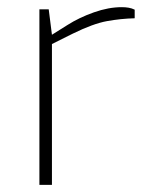

<svg xmlns="http://www.w3.org/2000/svg" viewBox="-20 -516 421 536"><path d="M90 0V-490H116L125 -419L168 -446Q201 -467 242 -481.5Q283 -496 320 -496Q330 -496 339 -494.5Q348 -493 356 -489V-465Q317 -464 278.5 -457Q240 -450 183 -422L125 -393V0Z"/></svg>

Font: REM Medium Thin
Style: Regular
Weight: 250
Version: Version 1.005;gftools[0.9.28]